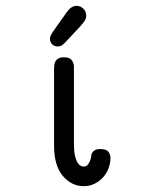

<svg xmlns="http://www.w3.org/2000/svg" viewBox="-20 -632 565 657"><path d="M151 -499Q151 -504 153 -509Q155 -514 161.5 -524Q168 -534 179.5 -549.5Q191 -565 209 -591Q224 -612 242 -612Q255 -612 265 -602.5Q275 -593 275 -578Q275 -572 273 -567Q271 -562 264.5 -553.5Q258 -545 244.5 -531Q231 -517 208 -492Q201 -484 194 -478.5Q187 -473 178 -473H177Q166 -473 158.5 -480.5Q151 -488 151 -499ZM165 -398Q165 -404 166 -410.5Q167 -417 170 -422.5Q173 -428 180 -432Q187 -436 199 -436Q219 -436 226 -425.5Q233 -415 233 -404V-139Q233 -115 236.5 -99.5Q240 -84 245 -76Q250 -68 255.5 -65Q261 -62 266 -62Q275 -62 280 -68Q285 -74 288 -81.5Q291 -89 292 -96Q293 -103 293 -104Q300 -122 322 -122H324Q344 -122 351 -112.5Q358 -103 358 -92Q358 -74 351.5 -56.5Q345 -39 333 -25.5Q321 -12 304 -3.5Q287 5 266 5Q225 5 195 -30Q165 -65 165 -134Z"/></svg>

Font: CMU Typewriter Custom
Style: Regular
Weight: 500
Monospace: yes
Version: Version 0.7.0